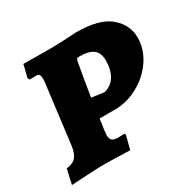

<svg xmlns="http://www.w3.org/2000/svg" viewBox="-124 -629 759 758"><g transform="rotate(-30 255.0 -250.0)"><path d="M181 -502Q216 -502 256 -504Q296 -506 312 -507Q419 -507 466 -466Q513 -425 513 -369Q513 -315 481.5 -268.5Q450 -222 399 -194Q348 -166 293 -166H223L216 -117Q214 -101 214 -95Q214 -78 222 -71Q230 -64 249 -64L278 -65Q278 -63 279 -62Q280 -61 281 -59L265 3Q250 3 213 1.5Q176 0 143 0Q119 0 66.5 3Q14 6 -3 7L12 -60Q42 -64 55 -78.5Q68 -93 73 -125L107 -396Q108 -403 108 -414Q108 -427 104 -432.5Q100 -438 90 -438L61 -437L56 -446L70 -503ZM359 -352Q359 -387 339 -402.5Q319 -418 276 -418Q267 -418 264.5 -415.5Q262 -413 260 -402Q246 -326 235 -254L292 -246Q326 -255 342.5 -283Q359 -311 359 -352Z"/></g></svg>

Font: Alegreya SC ExtraBold
Style: Italic
Weight: 800
Italic angle: -7°
Designer: Juan Pablo del Peral
Foundry: Huerta Tipografica
Version: Version 2.007; ttfautohint (v1.6)